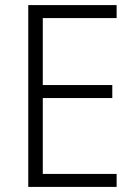

<svg xmlns="http://www.w3.org/2000/svg" viewBox="-20 -734 534 754"><path d="M438 0H91V-714H438V-663H148V-400H421V-349H148V-51H438Z"/></svg>

Font: Noto Sans Arabic UI SmCn Lt
Style: Regular
Weight: 300
Width: 4
Designer: Monotype Design Team, Nadine Chahine and Nizar Qandah
Foundry: Monotype Imaging Inc.
Version: Version 2.010; ttfautohint (v1.8.4.7-5d5b)